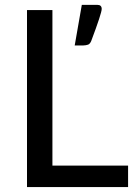

<svg xmlns="http://www.w3.org/2000/svg" viewBox="-20 -758 554 778"><path d="M192.4 -86.9H499V0H89.4V-717.3H192.4ZM374.5 -738.3Q392.1 -738.3 392.1 -721.7Q392.1 -704.6 349.6 -591.8Q344.7 -580.1 336.9 -577.1Q329.1 -574.2 315.9 -573.7H282.7L311.5 -738.3Z"/></svg>

Font: Lato-Medium
Style: Regular
Weight: 500
Designer: Lukasz Dziedzic
Foundry: tyPoland Lukasz Dziedzic
Version: Version 2.006; 2014-01-15